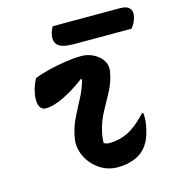

<svg xmlns="http://www.w3.org/2000/svg" viewBox="-109 -814 841 918"><g transform="rotate(-15 312.0 -355.0)"><path d="M94 -502Q126 -515 167 -525Q208 -535 251 -541.5Q294 -548 330 -548Q363 -548 391 -533Q419 -518 434 -494.5Q449 -471 444 -443Q436 -393 413.5 -350.5Q391 -308 367.5 -266Q344 -224 333 -175Q329 -159 327.5 -145Q326 -131 326 -118Q332 -115 338.5 -113Q345 -111 353 -111Q402 -111 445.5 -132.5Q489 -154 540 -209H546Q548 -194 547 -175Q546 -156 540 -130Q532 -94 519 -70Q506 -46 486 -28Q468 -12 435.5 -0.5Q403 11 362 11Q312 11 272 -16.5Q232 -44 211.5 -87Q191 -130 198 -174Q206 -224 226.5 -266.5Q247 -309 269.5 -350.5Q292 -392 305 -439L299 -442Q247 -402 193.5 -376Q140 -350 103 -350Q79 -350 70 -375.5Q61 -401 73 -450Q77 -463 81.5 -475Q86 -487 94 -502ZM235 -721H571Q603 -721 616 -704.5Q629 -688 621 -660Q617 -644 610.5 -633Q604 -622 596 -612H312Q252 -612 232 -631.5Q212 -651 222 -690Q225 -700 228.5 -708Q232 -716 235 -721Z"/></g></svg>

Font: Recursive Mn Csl St
Style: Bold Italic
Weight: 700
Italic angle: -15°
Monospace: yes
Version: Version 1.079;hotconv 1.0.112;makeotfexe 2.5.65598; ttfautoh